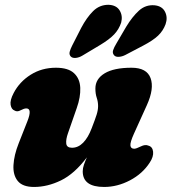

<svg xmlns="http://www.w3.org/2000/svg" viewBox="-20 -748 698 781"><path d="M584 -155.5Q600.5 -151 602.8 -130.8Q605 -110.5 589 -86.5Q560 -41.5 508.8 -14.5Q457.5 12.5 403.5 12.5Q316.5 12.5 316.5 -51Q316.5 -64 321.5 -78.2Q326.5 -92.5 333.5 -108Q283 -41 228 -14.2Q173 12.5 118.5 12.5Q72 12.5 52.2 -11.8Q32.5 -36 34.8 -76.5Q37 -117 56 -165L91.5 -255Q112 -307 87 -307Q78 -307 64 -299.5Q50 -291.5 39 -298.5Q26.5 -303 23.2 -321.5Q20 -340 35.5 -369.5Q59.5 -415.5 104.8 -444Q150 -472.5 207.5 -472.5Q257.5 -472.5 281.2 -450.2Q305 -428 306.5 -390.5Q308 -353 292 -308L256.5 -206Q247.5 -180.5 249.5 -163.8Q251.5 -147 273 -147Q298 -147 318.2 -167.5Q338.5 -188 353 -226.5Q367 -262.5 373 -281.5Q379 -300.5 379 -316.5Q379 -334 373.5 -350.2Q368 -366.5 368 -388Q368 -427 405.8 -449.8Q443.5 -472.5 515 -472.5Q577 -472.5 592.5 -430.2Q608 -388 577.5 -320.5L525 -204.5Q509 -169 510.5 -156Q512 -143 526 -143Q534 -143 553 -152.5Q571 -161.5 584 -155.5ZM310.5 -635Q332.5 -676.5 358.5 -702.5Q384.5 -728.5 421 -728.5Q453 -727.5 466.5 -705.8Q480 -684 473 -656.5Q464 -629 444.5 -608.2Q425 -587.5 386.5 -564.5L315.5 -522Q302.5 -514 288.8 -512.5Q275 -511 268 -518Q260.5 -526 263.5 -537.5Q266.5 -549 274 -563.5ZM493.5 -639.5Q518 -680 545.2 -704.8Q572.5 -729.5 608.5 -726.5Q639.5 -723.5 651.2 -700.2Q663 -677 653.5 -649.5Q643.5 -622.5 623 -603Q602.5 -583.5 562.5 -562.5L490 -524.5Q476.5 -517.5 463 -516.8Q449.5 -516 443.5 -524Q436.5 -532.5 440.2 -544Q444 -555.5 452.5 -569.5Z"/></svg>

Font: Fraunces 72pt S100 Black
Style: Italic
Weight: 900
Italic angle: -16°
Version: Version 1.000; ttfautohint (v1.8.3)